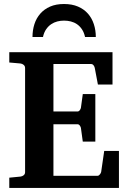

<svg xmlns="http://www.w3.org/2000/svg" viewBox="-20 -929 638 949"><path d="M25.9 0V-50.8L81.1 -56.2Q89.8 -57.1 96.9 -62.7Q104 -68.4 104 -78.1V-592.8Q104 -602.5 96.9 -608.4Q89.8 -614.3 81.1 -615.2L25.9 -620.1V-670.9H536.1V-511.2H463.9L448.2 -594.2Q446.3 -601.6 441.7 -607.2Q437 -612.8 430.2 -612.8H244.1V-377.9H362.8Q369.6 -377.9 374.3 -384.3Q378.9 -390.6 379.9 -396L389.2 -463.9H451.2V-229H389.2L379.9 -296.9Q378.9 -302.2 374.3 -308.6Q369.6 -314.9 362.8 -314.9H244.1V-60.1H461.9Q468.3 -60.1 473.6 -66.9Q479 -73.7 480 -79.1L495.1 -183.1H567.9V0ZM400.4 -746.1Q395.5 -768.6 385 -784.2Q374.5 -799.8 360.6 -809.3Q346.7 -818.8 330.1 -823Q313.5 -827.1 296.4 -827.1Q279.8 -827.1 263.4 -823Q247.1 -818.8 232.9 -809.3Q218.8 -799.8 208 -784.2Q197.3 -768.6 192.4 -746.1H140.6Q140.6 -779.8 150.1 -809.6Q159.7 -839.4 179.2 -861.6Q198.7 -883.8 227.8 -896.5Q256.8 -909.2 296.4 -909.2Q335.9 -909.2 365.5 -896.5Q395 -883.8 414.6 -861.6Q434.1 -839.4 443.8 -809.6Q453.6 -779.8 453.6 -746.1Z"/></svg>

Font: Charis SIL
Style: Bold
Weight: 700
Foundry: SIL International
Version: Version 4.112